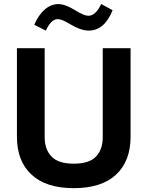

<svg xmlns="http://www.w3.org/2000/svg" viewBox="-20 -955 752 980"><path d="M213.9 -798.8C231.9 -837.9 252.4 -857.4 274.4 -857.4C288.6 -857.4 308.6 -849.6 334.5 -833.5C372.6 -810.5 405.3 -798.8 432.6 -798.8C486.3 -798.8 526.9 -833.5 554.7 -902.8L496.6 -934.6C477.5 -894.5 455.6 -874.5 431.2 -874.5C416.5 -874.5 395 -883.3 366.7 -900.9C331.5 -922.9 301.8 -934.1 277.8 -934.1C228.5 -934.1 184.1 -896.5 154.8 -828.6ZM504.4 -254.4C504.4 -213.4 493.2 -180.7 470.2 -156.2C447.3 -131.8 409.7 -119.6 356.4 -119.6C303.7 -119.6 265.6 -131.8 242.7 -156.2C219.7 -180.7 208 -213.4 208 -254.4V-709H66.4V-257.3C66.4 -173.8 91.3 -109.4 141.1 -63.5C190.4 -17.6 262.2 5.4 356.4 5.4C450.7 5.4 522.9 -17.6 572.3 -63.5C621.6 -109.4 646.5 -173.8 646.5 -257.3V-709H504.4Z"/></svg>

Font: Estedad Bold
Style: Regular
Weight: 700
Designer: Amin Abedi
Version: Version 7.3